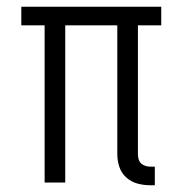

<svg xmlns="http://www.w3.org/2000/svg" viewBox="-20 -540 540 568"><path d="M424 8Q405 8 386.5 3Q368 -2 353.5 -15Q339 -28 333 -46.5Q327 -65 327 -84V-465H173V0H112V-465H43V-520H457V-465H388V-84Q388 -76 390 -69Q392 -62 397 -57Q402 -52 409.5 -49.5Q417 -47 424 -47H438V8Z"/></svg>

Font: Iosevka Curly Light
Style: Regular
Weight: 300
Monospace: yes
Designer: Belleve Invis
Foundry: Belleve Invis
Version: Version 22.1.2; ttfautohint (v1.8.4)